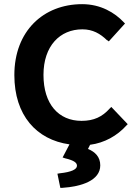

<svg xmlns="http://www.w3.org/2000/svg" viewBox="-20 -686 656 923"><path d="M594 -89 515 -172 507 -164C472 -125 432 -105 372 -105C262 -105 189 -185 189 -326C189 -465 268 -545 376 -545C426 -545 462 -524 494 -493H495L503 -487L581 -573L575 -579C532 -625 464 -666 375 -666C189 -666 49 -537 49 -325C49 -132 155 -14 314 8L281 71L293 75C340 86 350 98 350 111C350 128 324 141 268 147L256 149L270 217H280C371 211 462 182 462 109C462 68 437 44 403 30L413 10C482 1 543 -33 588 -83Z"/></svg>

Font: Falling Sky
Style: SeBd
Weight: 600
Designer: Paul D. Hunt
Foundry: Adobe Systems Incorporated
Version: Version 1.02